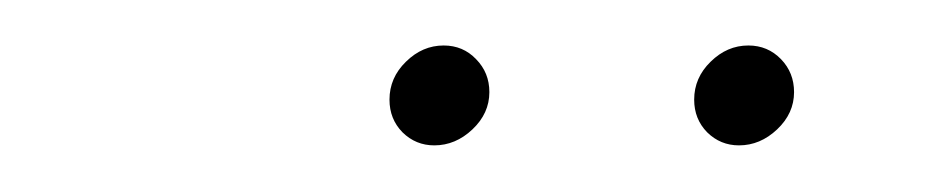

<svg xmlns="http://www.w3.org/2000/svg" viewBox="-20 -654 410 84"><path d="M283.7 -610.4Q283.7 -620 290.9 -627Q298.1 -634.1 307.4 -634.1Q315.9 -634.1 321.7 -628.1Q327.4 -622.2 327.4 -613.7Q327.4 -604.4 320 -597.4Q312.6 -590.4 303.3 -590.4Q295.2 -590.4 289.4 -596.1Q283.7 -601.9 283.7 -610.4ZM150.4 -610.4Q150.4 -620 157.6 -627Q164.8 -634.1 174.1 -634.1Q182.6 -634.1 188.3 -628.1Q194.1 -622.2 194.1 -613.7Q194.1 -604.4 186.7 -597.4Q179.3 -590.4 170 -590.4Q161.9 -590.4 156.1 -596.1Q150.4 -601.9 150.4 -610.4Z"/></svg>

Font: 26F Galaxy Sans Light
Style: Italic
Weight: 300
Italic angle: -5°
Designer: C₂₉H₂₅N₃O₅
Version: Version 1.200